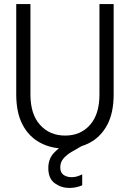

<svg xmlns="http://www.w3.org/2000/svg" viewBox="-20 -720 640 946"><path d="M300 12Q231 12 176.5 -17.5Q122 -47 91 -106Q60 -165 60 -255V-700H130V-254Q130 -157 177.5 -104.5Q225 -52 301 -52Q377 -52 423.5 -104.5Q470 -157 470 -254V-700H540V-255Q540 -165 509 -106Q478 -47 423.5 -17.5Q369 12 300 12ZM321 206Q282 206 250 183Q218 160 218 108Q218 63 245.5 33.5Q273 4 317 -20L359 -43L382 0L335 27Q309 42 293 60.5Q277 79 277 105Q277 130 293 141.5Q309 153 333 153Q345 153 357 150Q369 147 385 139V193Q369 200 353 203Q337 206 321 206Z"/></svg>

Font: DM Mono Light
Style: Regular
Weight: 300
Designer: Colophon Foundry
Foundry: Colophon Foundry
Version: Version 1.000; ttfautohint (v1.8.2.53-6de2)